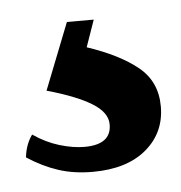

<svg xmlns="http://www.w3.org/2000/svg" viewBox="-31 -30 268 285"><g transform="rotate(-5 103.0 112.5)"><path d="M12 162Q31 175 51 181Q71 187 88 187Q128 187 128 157Q128 139 105 125Q82 111 39 99L78 0H118L104 40Q152 56 179 78Q206 100 206 137Q206 176 177 200.5Q148 225 97 225Q69 225 46 217.5Q23 210 0 195Q2 176 12 162Z"/></g></svg>

Font: Poltawski Nowy Medium
Style: Regular
Weight: 500
Version: Version 1.001;gftools[0.9.25]